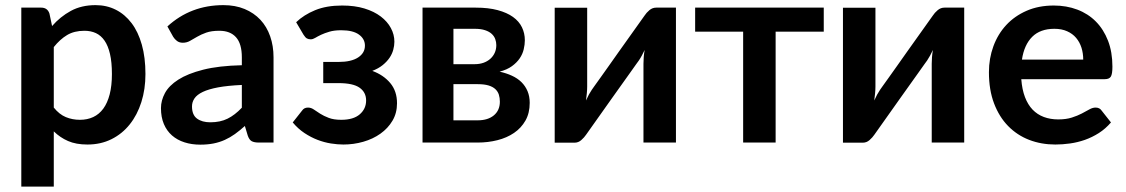

<svg xmlns="http://www.w3.org/2000/svg" viewBox="-20 -542 4281 730"><path d="M61 167.5V-513H136.5Q160.5 -513 168 -490.5L178 -443Q209 -478.5 249.2 -500.5Q289.5 -522.5 343.5 -522.5Q385.5 -522.5 420.2 -505Q455 -487.5 480.2 -454.2Q505.5 -421 519.2 -372.2Q533 -323.5 533 -260.5Q533 -203 517.5 -154Q502 -105 473.2 -69Q444.5 -33 403.8 -12.8Q363 7.5 312.5 7.5Q269 7.5 238.8 -5.8Q208.5 -19 184.5 -42.5V167.5ZM301 -425Q262.5 -425 235.2 -408.8Q208 -392.5 184.5 -363V-133Q205.5 -107 230.2 -96.8Q255 -86.5 284 -86.5Q312 -86.5 334.5 -97Q357 -107.5 372.8 -129Q388.5 -150.5 397 -183.2Q405.5 -216 405.5 -260.5Q405.5 -305.5 398.2 -336.8Q391 -368 377.5 -387.5Q364 -407 344.8 -416Q325.5 -425 301 -425Z M964 0Q946.5 0 937 -5.2Q927.5 -10.5 922 -26.5L911 -63Q891.5 -45.5 873 -32.2Q854.5 -19 834.5 -10Q814.5 -1 791.8 3.5Q769 8 741.5 8Q709 8 681.5 -0.8Q654 -9.5 634 -27Q614 -44.5 603 -70.5Q592 -96.5 592 -131Q592 -160 607.2 -188.2Q622.5 -216.5 658 -239.2Q693.5 -262 752.5 -277Q811.5 -292 899.5 -294V-324Q899.5 -375.5 877.5 -400.2Q855.5 -425 814 -425Q784 -425 764.2 -418Q744.5 -411 729.5 -402.2Q714.5 -393.5 702.2 -386.5Q690 -379.5 675 -379.5Q662 -379.5 653 -386.2Q644 -393 638.5 -402L616.5 -441.5Q705 -522.5 829.5 -522.5Q874.5 -522.5 910 -507.8Q945.5 -493 970 -466.8Q994.5 -440.5 1007.2 -404Q1020 -367.5 1020 -324V0ZM779.5 -77Q817.5 -77 845.2 -90.8Q873 -104.5 899.5 -132.5V-219Q845.5 -216.5 809.2 -209.8Q773 -203 751 -192.5Q729 -182 719.5 -168Q710 -154 710 -137.5Q710 -105 729.2 -91Q748.5 -77 779.5 -77Z M1106 -457.5Q1135 -485.5 1178 -503.2Q1221 -521 1281 -521Q1328.5 -521 1365.5 -509.8Q1402.5 -498.5 1427.8 -479.2Q1453 -460 1466.2 -435.2Q1479.5 -410.5 1479.5 -383.5Q1479.5 -368.5 1475.2 -352.8Q1471 -337 1461 -322.2Q1451 -307.5 1435 -294.5Q1419 -281.5 1395.5 -272.5Q1438 -257 1463.8 -226.2Q1489.5 -195.5 1489.5 -149.5Q1489.5 -112 1472.2 -83Q1455 -54 1426.5 -33.8Q1398 -13.5 1361.2 -3Q1324.5 7.5 1285.5 7.5Q1263.5 7.5 1238.2 3.5Q1213 -0.5 1187.5 -10.2Q1162 -20 1137.5 -36.2Q1113 -52.5 1093 -76.5L1128.5 -121.5Q1136 -133 1151 -133Q1162.5 -133 1173 -125.8Q1183.5 -118.5 1197.2 -109.8Q1211 -101 1230 -93.8Q1249 -86.5 1277.5 -86.5Q1324 -86.5 1348 -107.5Q1372 -128.5 1372 -160Q1372 -191 1347.2 -208.5Q1322.5 -226 1267 -226H1209V-306.5H1267Q1315.5 -306.5 1341.5 -323.5Q1367.5 -340.5 1367.5 -368.5Q1367.5 -394 1344.8 -410.5Q1322 -427 1277.5 -427Q1251 -427 1232.5 -421.5Q1214 -416 1200.8 -409.8Q1187.5 -403.5 1178.5 -398Q1169.5 -392.5 1161.5 -392.5Q1153 -392.5 1147 -395.8Q1141 -399 1134 -410Z M1586.5 -513H1788.5Q1837 -513 1872.2 -503.5Q1907.5 -494 1930.5 -477.5Q1953.5 -461 1964.5 -438.2Q1975.5 -415.5 1975.5 -389Q1975.5 -372.5 1971.2 -354.5Q1967 -336.5 1956 -320.2Q1945 -304 1926.5 -290.5Q1908 -277 1879.5 -269.5Q1905 -264 1926.2 -254.2Q1947.5 -244.5 1962.5 -229.8Q1977.5 -215 1985.8 -195.2Q1994 -175.5 1994 -151Q1994 -112 1977.8 -83.5Q1961.5 -55 1934.2 -36.5Q1907 -18 1871.2 -9Q1835.5 0 1796.5 0H1586.5ZM1704 -222V-84.5H1796Q1835 -84.5 1857.8 -103.5Q1880.5 -122.5 1880.5 -155.5Q1880.5 -169.5 1876.8 -181.8Q1873 -194 1863.5 -203Q1854 -212 1837.8 -217Q1821.5 -222 1796.5 -222ZM1704 -298H1785Q1803 -298 1818 -303.2Q1833 -308.5 1844 -318.2Q1855 -328 1861 -341.2Q1867 -354.5 1867 -370.5Q1867 -382 1863 -393.2Q1859 -404.5 1849.5 -413.2Q1840 -422 1824.2 -427.2Q1808.5 -432.5 1785 -432.5H1704Z M2089 0.5V-512.5H2212.5V-213Q2212.5 -201.5 2211.2 -187.8Q2210 -174 2208 -160Q2219 -184.5 2230 -200.5Q2230.5 -201.5 2239.5 -214Q2248.5 -226.5 2262.8 -246.5Q2277 -266.5 2295 -291.8Q2313 -317 2331.5 -343.5Q2375 -405 2430.5 -482.5Q2437.5 -493.5 2449 -503.2Q2460.5 -513 2475 -513H2550V0H2426.5V-299.5Q2426.5 -311 2427.5 -324.5Q2428.5 -338 2431 -352Q2425.5 -340.5 2420 -330.2Q2414.5 -320 2409 -312Q2408 -311 2399 -298.2Q2390 -285.5 2375.8 -265.5Q2361.5 -245.5 2343.5 -220.2Q2325.5 -195 2307 -169Q2263.5 -107.5 2208.5 -30Q2201.5 -19.5 2190.2 -9.5Q2179 0.5 2164.5 0.5Z M2623 -513H3112V-421.5H2929V0H2805.5V-421.5H2623Z M3185 0.5V-512.5H3308.5V-213Q3308.5 -201.5 3307.2 -187.8Q3306 -174 3304 -160Q3315 -184.5 3326 -200.5Q3326.5 -201.5 3335.5 -214Q3344.5 -226.5 3358.8 -246.5Q3373 -266.5 3391 -291.8Q3409 -317 3427.5 -343.5Q3471 -405 3526.5 -482.5Q3533.5 -493.5 3545 -503.2Q3556.5 -513 3571 -513H3646V0H3522.5V-299.5Q3522.5 -311 3523.5 -324.5Q3524.5 -338 3527 -352Q3521.5 -340.5 3516 -330.2Q3510.5 -320 3505 -312Q3504 -311 3495 -298.2Q3486 -285.5 3471.8 -265.5Q3457.5 -245.5 3439.5 -220.2Q3421.5 -195 3403 -169Q3359.5 -107.5 3304.5 -30Q3297.5 -19.5 3286.2 -9.5Q3275 0.5 3260.5 0.5Z M3986.5 -521Q4035 -521 4076 -505.5Q4117 -490 4146.5 -460.2Q4176 -430.5 4192.8 -387.2Q4209.5 -344 4209.5 -288.5Q4209.5 -260.5 4203.5 -250.8Q4197.5 -241 4180.5 -241H3863Q3866 -201.5 3877 -172.8Q3888 -144 3906 -125.2Q3924 -106.5 3948.8 -97.2Q3973.5 -88 4003.5 -88Q4033.5 -88 4055.2 -95Q4077 -102 4093.2 -110.5Q4109.5 -119 4121.8 -126Q4134 -133 4145.5 -133Q4161 -133 4168.5 -121.5L4204 -76.5Q4183.5 -52.5 4158 -36.2Q4132.5 -20 4104.8 -10.2Q4077 -0.5 4048.2 3.5Q4019.5 7.5 3992.5 7.5Q3939 7.5 3893 -10.2Q3847 -28 3813 -62.8Q3779 -97.5 3759.5 -148.8Q3740 -200 3740 -267.5Q3740 -320 3757 -366.2Q3774 -412.5 3805.8 -446.8Q3837.5 -481 3883.2 -501Q3929 -521 3986.5 -521ZM3989 -432.5Q3935 -432.5 3904.5 -402Q3874 -371.5 3865.5 -315.5H4098.5Q4098.5 -339.5 4091.8 -360.8Q4085 -382 4071.5 -398Q4058 -414 4037.2 -423.2Q4016.5 -432.5 3989 -432.5Z"/></svg>

Font: Lato
Style: Bold
Weight: 700
Designer: Lukasz Dziedzic
Foundry: tyPoland Lukasz Dziedzic
Version: Version 2.007; 2014-02-27